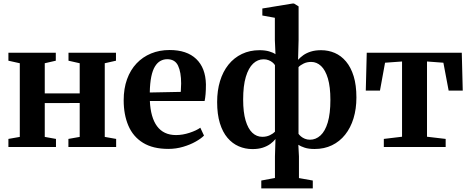

<svg xmlns="http://www.w3.org/2000/svg" viewBox="-20 -839 2683 1096"><path d="M28 0V-46L93 -57.5V-478L28 -492.5V-538H298.5V-492.5L235.5 -478V-306H435V-478L371 -492.5V-538H642V-492.5L578 -478V-57.5L643 -46V0H370.5V-46L435 -57.5V-251L235.5 -250.5V-57.5L299.5 -46V0Z M941 11Q853 11 796.5 -23.8Q740 -58.5 713 -121.2Q686 -184 686 -266.5Q686 -333.5 705.2 -386.8Q724.5 -440 759.5 -477Q794.5 -514 842.5 -533.8Q890.5 -553.5 948 -553.5Q1046.5 -553.5 1100 -502.5Q1153.5 -451.5 1155.5 -357.5Q1155.5 -325 1153.5 -301.8Q1151.5 -278.5 1148 -262.5H835.5Q837.5 -216 847.8 -179.8Q858 -143.5 876.5 -118.5Q895 -93.5 922 -80.8Q949 -68 985 -68Q1022.5 -68 1062 -81Q1101.5 -94 1123.5 -110L1144.5 -65Q1128.5 -48.5 1097.2 -30.8Q1066 -13 1025.2 -1Q984.5 11 941 11ZM835 -311 1012 -314.5Q1012.5 -326.5 1013 -338.5Q1013.5 -350.5 1014 -362.5Q1014 -427 996.5 -464Q979 -501 934.5 -501Q913.5 -501 895.8 -491.2Q878 -481.5 864.5 -459.5Q851 -437.5 843.5 -401Q836 -364.5 835 -311Z M1471.5 236.5V191.5L1549.5 177V54L1552.5 -45.5Q1541.5 -31 1523.5 -17.8Q1505.5 -4.5 1480.2 3.8Q1455 12 1421 12Q1379.5 12 1343 -3.8Q1306.5 -19.5 1278.8 -52Q1251 -84.5 1235.2 -135.5Q1219.5 -186.5 1219.5 -256.5Q1219.5 -322 1236 -376.2Q1252.5 -430.5 1284.2 -470Q1316 -509.5 1361 -531Q1406 -552.5 1461.5 -552.5Q1492.5 -552.5 1516 -545.8Q1539.5 -539 1552.5 -529.5L1549 -610.5V-737.5L1477.5 -750.5V-790.5L1651 -819H1658L1684.5 -802.5V-610.5L1681.5 -497.5Q1693.5 -511 1711.2 -523.8Q1729 -536.5 1754.2 -544.5Q1779.5 -552.5 1813 -552.5Q1854.5 -552.5 1891 -536.8Q1927.5 -521 1955.2 -488Q1983 -455 1998.8 -404Q2014.5 -353 2014.5 -282.5Q2014.5 -217.5 1998 -163.5Q1981.5 -109.5 1950.2 -70.2Q1919 -31 1875 -9.8Q1831 11.5 1776 11.5Q1742 11.5 1719.2 4Q1696.5 -3.5 1683 -12.5L1686.5 54V177.5L1765.5 191.5V236.5ZM1477.5 -58Q1501.5 -58 1520.5 -67.2Q1539.5 -76.5 1549.5 -87V-467Q1545.5 -474.5 1536.2 -482.2Q1527 -490 1514 -495.2Q1501 -500.5 1484.5 -500.5Q1451 -500.5 1424.8 -475.8Q1398.5 -451 1383.2 -400Q1368 -349 1368 -270.5Q1368 -198.5 1382 -151.2Q1396 -104 1420.5 -81Q1445 -58 1477.5 -58ZM1749.5 -41.5Q1783 -41.5 1809.5 -65.8Q1836 -90 1851 -140.2Q1866 -190.5 1866 -269Q1866 -343 1851.8 -391Q1837.5 -439 1812.8 -462.2Q1788 -485.5 1756.5 -485.5Q1732.5 -485.5 1713.8 -476.5Q1695 -467.5 1684 -456V-75Q1689 -68 1698 -60.2Q1707 -52.5 1720.2 -47Q1733.5 -41.5 1749.5 -41.5Z M2171 0V-46L2275 -58.5V-488L2178 -481L2149 -322H2068L2073.5 -538H2616L2621.5 -322H2541L2511 -481L2417.5 -488V-58.5L2524 -46V0Z"/></svg>

Font: Merriweather 60pt
Style: Bold
Weight: 700
Version: Version 2.100